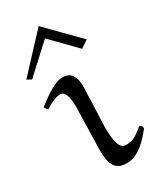

<svg xmlns="http://www.w3.org/2000/svg" viewBox="-238 -789 722 862"><g transform="rotate(-30 123.0 -358.5)"><path d="M117.2 -723.6 274.4 -564 235.4 -537.6 114.3 -661.6 -27.8 -530.8 -50.8 -543ZM155.8 -392.1 147.9 -182.1Q147.9 -122.6 157.5 -93.8Q167 -64.9 191.9 -64.9Q217.8 -64.9 238.8 -76.4Q259.8 -87.9 284.2 -109.9L296.9 -100.1V-88.9Q223.1 7.8 155.8 7.8Q137.2 7.8 124.8 4.2Q112.3 0.5 100.3 -10.5Q88.4 -21.5 82.3 -44.9Q76.2 -68.4 76.2 -104L82 -325.2Q82 -410.2 46.9 -410.2Q17.6 -410.2 -33.2 -377.9L-45.9 -396Q47.4 -471.2 94.2 -471.2Q126 -471.2 140.9 -449.5Q155.8 -427.7 155.8 -392.1Z"/></g></svg>

Font: Aref Ruqaa
Style: Regular
Weight: 400
Designer: Abdoulla Aref
Version: Version 0.7